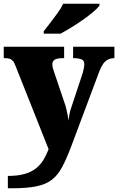

<svg xmlns="http://www.w3.org/2000/svg" viewBox="-23 -786 632 1027"><path d="M19 155Q72 155 108.5 144.5Q145 134 169.5 114.5Q194 95 209.5 69Q225 43 237 12L61 -431Q54 -451 46 -460Q38 -469 27.5 -472Q17 -475 2 -475H-3V-536H320V-475H315Q283 -475 270 -467Q257 -459 257 -442Q257 -432 260 -421Q263 -410 267 -399L320 -242Q327 -223 331.5 -204.5Q336 -186 339 -170Q342 -154 343 -142Q346 -164 349.5 -180Q353 -196 357 -207L417 -388Q420 -396 424 -414Q428 -432 428 -442Q428 -461 415 -467.5Q402 -474 373 -475H368V-536H589V-475H585Q567 -474 553 -466.5Q539 -459 528.5 -444Q518 -429 509 -406L358 -3Q333 63 310 106.5Q287 150 255 175Q223 200 172.5 210.5Q122 221 42 221H19ZM211 -619Q226 -638 246 -664Q266 -690 285.5 -717Q305 -744 315 -766H509V-756Q500 -743 476.5 -723Q453 -703 422 -681Q391 -659 359 -639.5Q327 -620 301 -606H211Z"/></svg>

Font: Noto Serif Khmer Black
Style: Regular
Weight: 900
Version: Version 2.003